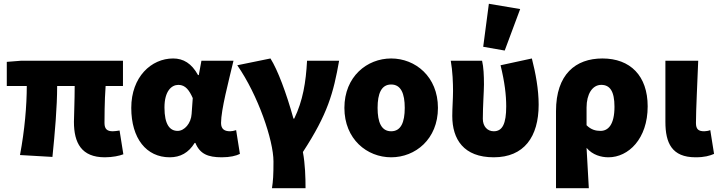

<svg xmlns="http://www.w3.org/2000/svg" viewBox="-20 -822 3806 1018"><path d="M536 12C577 12 614 4 634 -4L614 -130C601 -128 588 -126 578 -126C550 -126 534 -136 534 -170C534 -184 534 -288 540 -366H632V-500H92L16 -494V-366H122C122 -264 111 -132 86 0L258 10C271 -118 283 -254 283 -366H376C376 -292 372 -198 372 -176C372 -64 412 12 536 12Z M880 12C936 12 980 -12 1012 -64H1016C1040 -6 1082 12 1156 12C1200 12 1232 4 1252 -6L1232 -132C1220 -128 1209 -126 1200 -126C1172 -126 1152 -136 1152 -170C1152 -240 1192 -390 1218 -500H1048L1034 -424H1030C996 -486 952 -512 898 -512C782 -512 676 -414 676 -250C676 -88 756 12 880 12ZM922 -128C880 -128 852 -162 852 -252C852 -340 890 -372 926 -372C964 -372 984 -342 1002 -302L996 -218C993 -168 958 -128 922 -128Z M1422 176H1600C1600 120 1598 48 1586 -16C1718 -218 1748 -330 1778 -500H1608C1602 -386 1586 -288 1540 -193H1536C1498 -330 1452 -452 1414 -512L1238 -476C1348 -318 1430 -78 1430 34C1430 108 1428 136 1422 176Z M2054 12C2182 12 2302 -84 2302 -250C2302 -416 2182 -512 2054 -512C1926 -512 1806 -416 1806 -250C1806 -84 1926 12 2054 12ZM2054 -126C2002 -126 1982 -174 1982 -250C1982 -326 2002 -374 2054 -374C2106 -374 2126 -326 2126 -250C2126 -174 2106 -126 2054 -126Z M2598 12C2758 12 2836 -96 2836 -267C2836 -348 2820 -434 2800 -512L2634 -476C2656 -386 2664 -318 2664 -258C2664 -166 2644 -126 2598 -126C2564 -126 2540 -152 2540 -192C2540 -260 2546 -338 2546 -374C2546 -422 2544 -466 2536 -500H2370C2380 -444 2382 -380 2382 -340C2382 -296 2378 -251 2378 -207C2378 -84 2438 12 2598 12ZM2542 -574 2656 -554 2738 -774 2572 -802Z M2928 176H3102C3098 108 3094 34 3090 -38C3122 0 3168 12 3206 12C3312 12 3414 -86 3414 -258C3414 -420 3322 -512 3174 -512C3032 -512 2928 -428 2928 -233ZM3164 -128C3139 -128 3114 -134 3090 -158V-252C3090 -322 3120 -372 3168 -372C3214 -372 3238 -338 3238 -256C3238 -160 3204 -128 3164 -128Z M3668 12C3716 12 3742 4 3766 -6L3746 -132C3736 -128 3722 -126 3714 -126C3684 -126 3670 -136 3670 -170C3670 -240 3678 -390 3682 -500H3508V-176C3508 -64 3542 12 3668 12Z"/></svg>

Font: Giro Sans Black
Style: Regular
Weight: 900
Designer: Paul D. Hunt
Foundry: Adobe Systems Incorporated
Version: Version 1.000;PS 1.0;hotconv 1.0.88;makeotf.lib2.5.647800